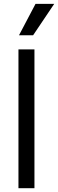

<svg xmlns="http://www.w3.org/2000/svg" viewBox="-20 -986 304 1006"><path d="M160.5 -727.3H76.7V0H160.5ZM79.5 -801.1H153.4L264.2 -965.9H166.2Z"/></svg>

Font: Margiela Sans
Style: Regular
Weight: 400
Designer: Stefan Endress, Andreas Faust
Version: Version 1.100;FEAKit 1.0